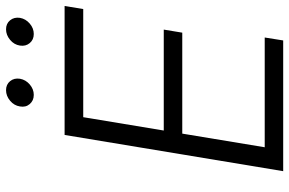

<svg xmlns="http://www.w3.org/2000/svg" viewBox="-182 -780 962 639"><g transform="rotate(-90 299.5 -461.0)"><path d="M48.8 0 169.4 -727.5H598.6L588.4 -665.5H228.5L184.1 -397.5H520L509.8 -335.9H173.8L128.4 -61.5H493.7L483.9 0ZM505.4 -830.1Q486.3 -830.1 475.1 -843.5Q463.9 -856.9 466.8 -876Q469.7 -895.5 485.8 -908.9Q502 -922.4 521 -922.4Q540 -922.4 551 -908.9Q562 -895.5 559.1 -876Q555.7 -856.9 540 -843.5Q524.4 -830.1 505.4 -830.1ZM302.7 -830.1Q283.7 -830.1 272.2 -843.5Q260.7 -856.9 264.2 -876Q267.1 -895.5 283.2 -908.9Q299.3 -922.4 318.4 -922.4Q337.4 -922.4 348.4 -908.9Q359.4 -895.5 356.4 -876Q353 -856.9 337.4 -843.5Q321.8 -830.1 302.7 -830.1Z"/></g></svg>

Font: Inter 16pt Light
Style: Italic
Weight: 300
Italic angle: -9.3988°
Version: Version 4.001;git-66647c0bb